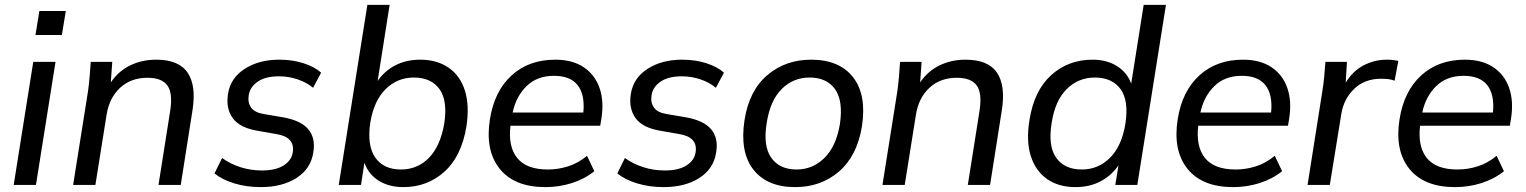

<svg xmlns="http://www.w3.org/2000/svg" viewBox="-20 -756 6238 785"><path d="M125 -613 141 -711H249L233 -613ZM36 0 116 -503H207L127 0Z M279 0 340 -384Q344 -413 346.5 -443Q349 -473 351 -503H439L433 -419Q464 -465 512 -488.5Q560 -512 619 -512Q711 -512 747 -459Q783 -406 767 -305L719 0H628L676 -304Q687 -376 664 -407Q641 -438 583 -438Q515 -438 471 -397Q427 -356 416 -288L370 0Z M1046 9Q987 9 937 -6.5Q887 -22 857 -47L888 -110Q921 -86 963 -72.5Q1005 -59 1051 -59Q1107 -59 1139.5 -79.5Q1172 -100 1177 -133Q1187 -196 1109 -208L1035 -221Q961 -233 932 -272.5Q903 -312 912 -371Q922 -437 980.5 -474.5Q1039 -512 1121 -512Q1176 -512 1221 -497.5Q1266 -483 1293 -459L1260 -397Q1234 -419 1197 -431.5Q1160 -444 1121 -444Q1065 -444 1033.5 -422Q1002 -400 997 -367Q992 -337 1006.5 -316.5Q1021 -296 1057 -290L1134 -277Q1210 -264 1240.5 -227.5Q1271 -191 1261 -133Q1251 -66 1192.5 -28.5Q1134 9 1046 9Z M1629 9Q1570 9 1528 -17.5Q1486 -44 1470 -91L1456 0H1365L1482 -736H1573L1524 -425Q1552 -466 1596.5 -489Q1641 -512 1698 -512Q1767 -512 1814.5 -479Q1862 -446 1881 -385Q1900 -324 1887 -239Q1867 -117 1797 -54Q1727 9 1629 9ZM1619 -63Q1687 -63 1733.5 -110.5Q1780 -158 1796 -249Q1811 -344 1777 -391.5Q1743 -439 1672 -439Q1605 -439 1557 -392Q1509 -345 1494 -255Q1480 -160 1514.5 -111.5Q1549 -63 1619 -63Z M2210 9Q2083 9 2023 -66Q1963 -141 1983 -268Q2001 -383 2071.5 -447.5Q2142 -512 2250 -512Q2320 -512 2366 -481.5Q2412 -451 2431 -397Q2450 -343 2439 -272L2434 -242H2067Q2057 -156 2095 -109.5Q2133 -63 2220 -63Q2262 -63 2303 -76Q2344 -89 2380 -119L2410 -56Q2370 -24 2318 -7.5Q2266 9 2210 9ZM2245 -446Q2176 -446 2133 -404Q2090 -362 2076 -296H2365Q2372 -369 2342 -407.5Q2312 -446 2245 -446Z M2693 9Q2634 9 2584 -6.5Q2534 -22 2504 -47L2535 -110Q2568 -86 2610 -72.5Q2652 -59 2698 -59Q2754 -59 2786.5 -79.5Q2819 -100 2824 -133Q2834 -196 2756 -208L2682 -221Q2608 -233 2579 -272.5Q2550 -312 2559 -371Q2569 -437 2627.5 -474.5Q2686 -512 2768 -512Q2823 -512 2868 -497.5Q2913 -483 2940 -459L2907 -397Q2881 -419 2844 -431.5Q2807 -444 2768 -444Q2712 -444 2680.5 -422Q2649 -400 2644 -367Q2639 -337 2653.5 -316.5Q2668 -296 2704 -290L2781 -277Q2857 -264 2887.5 -227.5Q2918 -191 2908 -133Q2898 -66 2839.5 -28.5Q2781 9 2693 9Z M3231 9Q3116 9 3060 -63Q3004 -135 3024 -265Q3043 -386 3117.5 -449Q3192 -512 3296 -512Q3412 -512 3468 -440Q3524 -368 3504 -239Q3484 -118 3410 -54.5Q3336 9 3231 9ZM3237 -63Q3303 -63 3351 -110.5Q3399 -158 3414 -249Q3428 -344 3394 -391.5Q3360 -439 3290 -439Q3223 -439 3176 -392Q3129 -345 3115 -255Q3099 -160 3133 -111.5Q3167 -63 3237 -63Z M3588 0 3649 -384Q3653 -413 3655.5 -443Q3658 -473 3660 -503H3748L3742 -419Q3773 -465 3821 -488.5Q3869 -512 3928 -512Q4020 -512 4056 -459Q4092 -406 4076 -305L4028 0H3937L3985 -304Q3996 -376 3973 -407Q3950 -438 3892 -438Q3824 -438 3780 -397Q3736 -356 3725 -288L3679 0Z M4377 9Q4308 9 4261 -24Q4214 -57 4194.5 -118Q4175 -179 4189 -265Q4208 -386 4278 -449Q4348 -512 4447 -512Q4505 -512 4546.5 -486Q4588 -460 4605 -414L4656 -736H4747L4630 0H4540L4553 -80Q4524 -38 4479.5 -14.5Q4435 9 4377 9ZM4403 -63Q4470 -63 4518 -110.5Q4566 -158 4581 -249Q4596 -344 4561.5 -391.5Q4527 -439 4456 -439Q4389 -439 4341.5 -392Q4294 -345 4280 -255Q4264 -160 4298 -111.5Q4332 -63 4403 -63Z M5022 9Q4895 9 4835 -66Q4775 -141 4795 -268Q4813 -383 4883.5 -447.5Q4954 -512 5062 -512Q5132 -512 5178 -481.5Q5224 -451 5243 -397Q5262 -343 5251 -272L5246 -242H4879Q4869 -156 4907 -109.5Q4945 -63 5032 -63Q5074 -63 5115 -76Q5156 -89 5192 -119L5222 -56Q5182 -24 5130 -7.5Q5078 9 5022 9ZM5057 -446Q4988 -446 4945 -404Q4902 -362 4888 -296H5177Q5184 -369 5154 -407.5Q5124 -446 5057 -446Z M5326 0 5386 -380Q5391 -410 5394 -441.5Q5397 -473 5399 -503H5487L5482 -418Q5511 -466 5555.5 -489Q5600 -512 5649 -512Q5675 -512 5697 -507L5682 -426Q5669 -431 5656 -432.5Q5643 -434 5626 -434Q5560 -434 5517 -393Q5474 -352 5464 -290L5417 0Z M5929 9Q5802 9 5742 -66Q5682 -141 5702 -268Q5720 -383 5790.5 -447.5Q5861 -512 5969 -512Q6039 -512 6085 -481.5Q6131 -451 6150 -397Q6169 -343 6158 -272L6153 -242H5786Q5776 -156 5814 -109.5Q5852 -63 5939 -63Q5981 -63 6022 -76Q6063 -89 6099 -119L6129 -56Q6089 -24 6037 -7.5Q5985 9 5929 9ZM5964 -446Q5895 -446 5852 -404Q5809 -362 5795 -296H6084Q6091 -369 6061 -407.5Q6031 -446 5964 -446Z"/></svg>

Font: Mulish Medium
Style: Italic
Weight: 500
Italic angle: -9°
Designer: Vernon Adams
Foundry: Vernon Adams
Version: Version 3.603; ttfautohint (v1.8.3)